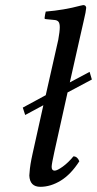

<svg xmlns="http://www.w3.org/2000/svg" viewBox="-20 -718 378 748"><path d="M329.1 -438 337.9 -408.2 243.2 -357.9 191.9 -127Q181.2 -78.6 181.2 -67.9Q181.2 -53.2 192.9 -53.2Q202.6 -53.2 224.4 -68.8Q246.1 -84.5 266.1 -108.9Q281.2 -108.9 289.1 -89.8Q256.3 -38.6 216.8 -14.4Q177.2 9.8 137.2 9.8Q96.2 9.8 94.2 -34.2Q94.2 -41 95.2 -45.9Q96.7 -73.7 106.9 -119.1L148.9 -308.1L78.1 -270L68.8 -298.8L158.2 -347.2L207 -563Q212.9 -595.7 212.9 -611.8Q212.9 -627 208 -633.1Q203.1 -639.2 192.9 -640.1Q190.9 -640.6 162.1 -643.1Q161.1 -643.1 158.7 -643.6Q156.2 -644 154.8 -644Q153.8 -645 153.8 -648.9Q155.3 -661.6 158.2 -672.9Q229.5 -678.7 293 -695.8Q294.4 -696.3 298.6 -697Q302.7 -697.8 304.2 -698.2Q314.5 -698.2 315.9 -688Q315.9 -687.5 313 -668Q311.5 -659.7 304.9 -631.3Q298.3 -603 293.9 -583L252 -397Z"/></svg>

Font: Common Serif News
Style: Italic
Weight: 450
Italic angle: -12°
Designer: Philipp H. Poll, Khaled Hosny
Foundry: Stefan Peev, Context Ltd.
Version: Version 1.026